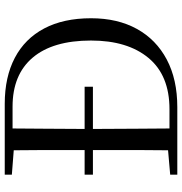

<svg xmlns="http://www.w3.org/2000/svg" viewBox="1 -769 768 810"><g transform="rotate(-90 385.0 -364.0)"><path d="M53 0V-30L156 -39Q157 -104 157 -170Q157 -256 157 -356H53V-391H157Q157 -477 157 -560Q157 -625 156 -690L53 -698V-728H352Q465 -728 546 -685.5Q627 -643 670 -561.5Q713 -480 713 -364Q713 -252 668 -170.5Q623 -89 539 -44.5Q455 0 338 0ZM424 -356H246Q246 -257 247 -171Q247 -101 248 -33H329Q472 -33 545.5 -121.5Q619 -210 619 -364Q619 -525 547 -610Q475 -695 340 -695H248Q247 -628 247 -560Q246 -477 246 -391H424Z"/></g></svg>

Font: Early Summer Mincho
Style: Regular
Weight: 400
Designer: GuiWonder
Version: Version 1.002